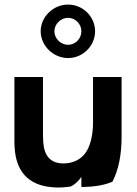

<svg xmlns="http://www.w3.org/2000/svg" viewBox="-20 -810 601 840"><path d="M218 -673C218 -705 246 -732 278 -732C310 -732 336 -705 336 -673C336 -641 310 -614 278 -614C246 -614 218 -641 218 -673ZM158 -673C158 -610 213 -556 278 -556C343 -556 396 -610 396 -673C396 -737 343 -790 278 -790C213 -790 158 -737 158 -673ZM43 -473V-203C43 -190 43 -177 44 -165C50 -61 103 0 207 9C234 12 261 10 289 6C309 -3 324 -19 336 -36V8C392 8 437 0 472 -15C499 -68 512 -133 512 -213V-473H387V-274C387 -216 374 -166 351 -137C332 -113 300 -95 258 -95C200 -95 173 -129 169 -190C168 -207 168 -225 168 -243V-473Z"/></svg>

Font: Bluebird
Style: Regular
Weight: 400
Designer: Jasper
Foundry: Cannot Into Space Fonts
Version: Version 0.98